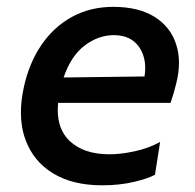

<svg xmlns="http://www.w3.org/2000/svg" viewBox="-20 -529 568 560"><path d="M278 11.5Q192 11.5 134.5 -23.5Q77 -58.5 54 -122.5Q41 -158 41 -201Q41 -234 49 -272Q64 -343.5 100.2 -397Q136.5 -450.5 190 -479.8Q243.5 -509 310.5 -509Q384 -509 430.5 -480Q477 -451 493.5 -400.5Q502 -375 502 -345.5Q502 -317.5 494 -285.5Q487 -256.5 477.5 -229H149.5Q148.5 -218 148.5 -207.5Q148.5 -151 183 -118Q224 -79 299 -79Q333.5 -79 374 -88Q414.5 -97 447 -115L432 -19.5Q413 -8.5 370.8 1.5Q328.5 11.5 278 11.5ZM312 -426.5Q267 -426.5 227 -396.2Q187 -366 165.5 -303L401.5 -306Q403.5 -319 403.5 -330.5Q403.5 -365.5 386 -391.5Q362 -426.5 312 -426.5Z"/></svg>

Font: Heraclito Medium
Style: Italic
Weight: 500
Italic angle: -12°
Designer: Kostas Bartsokas (font) & Cristiano Sobral (main changes)
Foundry: Kostas Bartsokas (font) & Cristiano Sobral (main changes)
Version: Version 1.00;July 8, 2020;FontCreator 13.0.0.2655 64-bit